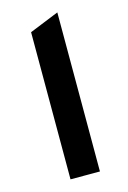

<svg xmlns="http://www.w3.org/2000/svg" viewBox="-97 -645 464 694"><g transform="rotate(-15 135.0 -298.5)"><path d="M189.1 -596.3 79 -551.7V-1.1H189.1Z"/></g></svg>

Font: Novoposelensky
Style: Regular
Weight: 400
Designer: Sasha Pavljenko
Version: Version 1.002;Fontself Maker 3.5.4